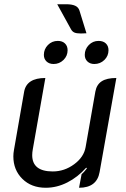

<svg xmlns="http://www.w3.org/2000/svg" viewBox="-20 -877 594 906"><path d="M450 -65Q437 9 353 9L365 -55Q374 -62 390 -82L387 -86Q347 -41 297.5 -16Q248 9 196 9Q128 9 85.5 -33Q43 -75 43 -139Q43 -154 46 -170L94 -445Q106 -509 194 -509L135 -174Q132 -158 132 -145Q132 -68 229 -68Q284 -68 330 -102Q376 -136 384 -183L430 -445Q436 -478 460 -493.5Q484 -509 529 -509ZM362 -719Q341 -719 331 -723.5Q321 -728 315 -739L250 -857H292Q319 -857 334.5 -850Q350 -843 355 -827L388 -720Q378 -719 362 -719ZM187 -618Q187 -645 206 -664.5Q225 -684 253 -684Q274 -684 286.5 -672Q299 -660 299 -640Q299 -613 279.5 -594Q260 -575 233 -575Q212 -575 199.5 -587Q187 -599 187 -618ZM380 -618Q380 -645 399 -664.5Q418 -684 445 -684Q467 -684 479.5 -672Q492 -660 492 -640Q492 -613 472.5 -594Q453 -575 425 -575Q405 -575 392.5 -587Q380 -599 380 -618Z"/></svg>

Font: K2D
Style: Italic
Weight: 400
Italic angle: -10°
Designer: Katatrad Aksorn Co.,Ltd.
Foundry: Cadson Demak Co.,Ltd.
Version: Version 1.000; ttfautohint (v1.6)